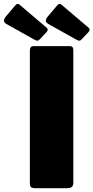

<svg xmlns="http://www.w3.org/2000/svg" viewBox="-104 -983 488 1003"><path d="M261 -742Q279 -742 279 -721V-29Q279 -13 271 -6.5Q263 0 246 0H79Q63 0 57.5 -6Q52 -12 52 -25V-719Q52 -742 71 -742ZM-24 -955Q-13 -969 0 -957L140 -838Q152 -828 137 -813L104 -778Q97 -770 90.5 -770.5Q84 -771 72 -778L-71 -858Q-84 -866 -83.5 -875.5Q-83 -885 -75 -895ZM195 -955Q206 -969 219 -957L359 -838Q371 -828 356 -813L323 -778Q316 -770 309.5 -770.5Q303 -771 291 -778L148 -858Q135 -866 135.5 -875.5Q136 -885 144 -895Z"/></svg>

Font: Libre Franklin Black
Style: Regular
Weight: 900
Designer: Pablo Impallari, Rodrigo Fuenzalida, Nhung Nguyen
Foundry: Impallari Type
Version: Version 3.000